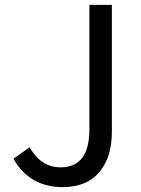

<svg xmlns="http://www.w3.org/2000/svg" viewBox="-20 -753 576 786"><path d="M35 -103 101 -150Q148 -68 228 -68Q346 -68 346 -224V-733H438V-215Q438 -113 391 -54Q339 13 237 13Q101 13 35 -103Z"/></svg>

Font: 思源黑体R
Style: Regular
Weight: 400
Designer: Ryoko NISHIZUKA  (kana & ideographs); Paul D. Hunt (Latin, Greek & Cyrillic); Wenlong ZHANG  (bopomofo); Sandoll Communi
Foundry: Adobe Systems Incorporated
Version: Version 1.00 June 24, 2014, initial release